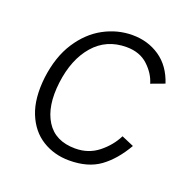

<svg xmlns="http://www.w3.org/2000/svg" viewBox="-100 -610 717 721"><g transform="rotate(20 259.0 -250.0)"><path d="M490 -383 436 -363Q425 -401 392 -431.5Q359 -462 306 -462Q226 -462 176 -404.5Q126 -347 114 -250Q102 -153 138 -95.5Q174 -38 254 -38Q307 -38 346 -69Q385 -100 406 -142L455 -121Q418 -57 370.5 -22.5Q323 12 248 12Q188 12 140.5 -17.5Q93 -47 69.5 -105.5Q46 -164 56 -250Q67 -336 105 -394.5Q143 -453 197.5 -482.5Q252 -512 312 -512Q374 -512 421.5 -479.5Q469 -447 490 -383Z"/></g></svg>

Font: Inclusive Sans Light
Style: Italic
Weight: 300
Italic angle: -7°
Designer: Olivia King
Foundry: Olivia King
Version: Version 2.004